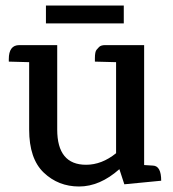

<svg xmlns="http://www.w3.org/2000/svg" viewBox="-20 -663 630 698"><path d="M147 -643H430V-578H147ZM325 -439V-451Q325 -475 331 -482Q337 -489 340 -492Q347 -499 362 -499H504V-63L536 -61Q566 -60 566 -6L432 7L414 -48Q343 15 267.5 15Q192 15 139 -35.5Q86 -86 86 -192V-437L12 -439V-448Q12 -499 50 -499H188V-192Q188 -64 293 -64Q350 -64 402 -106V-437Z"/></svg>

Font: Karma SemiBold
Style: Regular
Weight: 600
Designer: Joana Correia
Foundry: Indian Type Foundry
Version: Version 1.202;PS 1.0;hotconv 1.0.78;makeotf.lib2.5.61930; tt